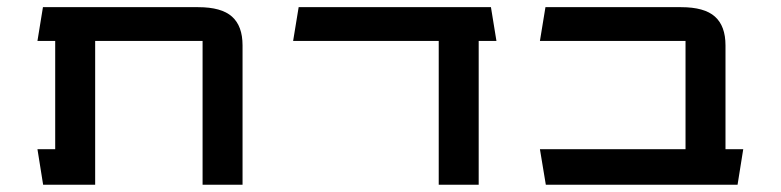

<svg xmlns="http://www.w3.org/2000/svg" viewBox="-20 -508 2147 528"><path d="M537.1 -395.5H241.7V0H98.6L83 -97.7H131.8V-395.5H83L98.1 -488.3H524.9Q588.9 -488.3 617.9 -462.4Q647 -436.5 647 -383.3V0H537.1Z M1296.4 -395.5V0H1186.5V-395.5H786.1L801.3 -488.3H1330.1L1345.2 -395.5Z M2008.3 0H1481L1464.8 -97.7H1865.2V-395.5H1464.8L1480 -488.3H1853Q1917 -488.3 1946 -462.4Q1975.1 -436.5 1975.1 -383.3V-97.7H2023.9Z"/></svg>

Font: Squarish Sans CT
Style: Regular
Weight: 400
Version: Version 0.9